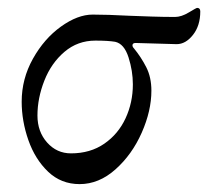

<svg xmlns="http://www.w3.org/2000/svg" viewBox="-20 -453 528 487"><path d="M35 -195Q35 -253 63.5 -304Q92 -355 134.5 -385.5Q177 -416 215 -416Q252 -416 309 -413Q335 -412 365 -411Q395 -410 424 -410Q440 -410 459 -421.5Q478 -433 480 -433Q488 -433 488 -424Q488 -388 469.5 -364.5Q451 -341 428 -341L324 -344Q316 -344 316 -338Q316 -334 320 -330Q338 -308 351 -282.5Q364 -257 364 -223Q364 -172 339.5 -116.5Q315 -61 273 -23.5Q231 14 182 14Q135 14 102 -17.5Q69 -49 52 -97.5Q35 -146 35 -195ZM317 -239Q317 -273 306 -307.5Q295 -342 272 -347Q254 -350 222 -350Q177 -350 143.5 -321.5Q110 -293 92.5 -248.5Q75 -204 75 -160Q75 -119 99.5 -91.5Q124 -64 160 -64Q209 -64 244.5 -88.5Q280 -113 298.5 -153Q317 -193 317 -239Z"/></svg>

Font: EB Garamond
Style: Regular
Weight: 400
Designer: Georg Duffner and Octavio Pardo
Foundry: Georg Duffner
Version: Version 1.000; ttfautohint (v1.6)